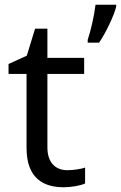

<svg xmlns="http://www.w3.org/2000/svg" viewBox="-20 -780 510 810"><path d="M470 -751V-760H383C378 -717 363 -650 350 -612V-600H398C428 -644 461 -715 470 -751ZM264 -62C215 -62 180 -93 180 -158V-468H335V-536H180V-659H128L93 -545L16 -510V-468H92V-156C92 -26 165 10 249 10C281 10 320 3 339 -6V-73C322 -67 290 -62 264 -62Z"/></svg>

Font: Noto Sans Hebrew Droid
Style: Bold
Weight: 700
Designer: Monotype Design Team
Foundry: Monotype Imaging Inc.
Version: Version 1.100